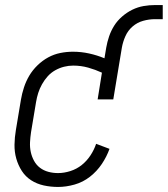

<svg xmlns="http://www.w3.org/2000/svg" viewBox="-20 -733 665 761"><path d="M210 8Q181 8 153.5 2Q126 -4 103.5 -18.5Q81 -33 66.5 -55.5Q52 -78 44.5 -104.5Q37 -131 37.5 -160Q38 -189 43 -218L63 -338Q67 -362 75 -386.5Q83 -411 96 -433Q109 -455 128.5 -474Q148 -493 171 -505.5Q194 -518 219 -523Q244 -528 269 -528Q302 -528 333.5 -521Q365 -514 394 -502L401 -544Q405 -567 412.5 -589Q420 -611 432.5 -631Q445 -651 464 -667.5Q483 -684 504.5 -694.5Q526 -705 549 -709Q572 -713 595 -713H625V-657H594Q571 -657 547.5 -650.5Q524 -644 505.5 -628Q487 -612 477 -589.5Q467 -567 463 -544L429 -339H367L384 -445Q358 -457 329.5 -465Q301 -473 270 -473Q252 -473 234 -468.5Q216 -464 199 -454.5Q182 -445 169 -430.5Q156 -416 146.5 -399Q137 -382 131.5 -364.5Q126 -347 123 -329L103 -209Q100 -189 99 -169Q98 -149 102 -130.5Q106 -112 115 -95.5Q124 -79 138.5 -68Q153 -57 171.5 -52Q190 -47 210 -47Q234 -47 259 -55Q284 -63 304 -79Q324 -95 338.5 -117Q353 -139 361 -163L414 -143Q403 -112 383.5 -83Q364 -54 336.5 -32.5Q309 -11 275.5 -1.5Q242 8 210 8Z"/></svg>

Font: Iosevka Curly Slab Light
Style: Italic
Weight: 300
Italic angle: -9°
Monospace: yes
Designer: Belleve Invis
Foundry: Belleve Invis
Version: Version 22.1.2; ttfautohint (v1.8.4)